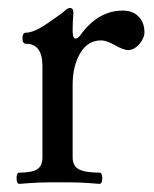

<svg xmlns="http://www.w3.org/2000/svg" viewBox="-20 -451 380 475"><path d="M337.4 -370.1Q337.4 -362.3 331.8 -352.1Q326.2 -341.8 316.9 -334.5Q307.6 -327.1 296.9 -327.1Q285.6 -327.1 264.2 -339.4Q242.7 -351.1 230.5 -351.1Q196.8 -351.1 178.2 -319.1Q159.7 -287.1 159.7 -241.2V-62Q159.7 -40 175.5 -32Q191.4 -23.9 226.1 -23.9Q232.9 -23.9 232.9 -10.3Q232.9 3.9 226.1 3.9Q196.8 1.5 178.2 0.7Q159.7 0 127 0Q94.2 0 75.7 0.7Q57.1 1.5 27.8 3.9Q21 3.9 21 -10.3Q21 -23.9 27.8 -23.9Q58.1 -23.9 71.5 -32Q85 -40 85 -62V-287.6Q85 -342.8 43.9 -342.8Q35.6 -342.8 35.6 -356.4Q35.6 -370.1 43.9 -370.1Q63.5 -370.1 97.2 -393.1Q133.8 -418 140.1 -424.3Q147 -431.2 153.3 -431.2Q161.6 -431.2 161.6 -418.9Q159.7 -397.5 159.7 -375.5Q159.7 -355.5 166.5 -355.5Q172.9 -355.5 179.7 -365.2Q223.1 -424.8 283.7 -424.8Q308.1 -424.8 322.8 -410.2Q337.4 -395.5 337.4 -370.1Z"/></svg>

Font: JuniusX
Style: Regular
Weight: 400
Designer: Peter S. Baker
Foundry: Briery Creek Software
Version: Version 1.004